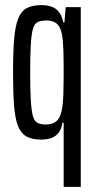

<svg xmlns="http://www.w3.org/2000/svg" viewBox="-20 -538 377 751"><path d="M229 193V-58H224Q221 -35 210.5 -20.5Q200 -6 183 1Q166 8 141 8Q106 8 84 -4Q62 -16 50.5 -45Q39 -74 35 -125Q31 -176 31 -254Q31 -335 35.5 -387Q40 -439 52 -467.5Q64 -496 86 -507Q108 -518 142 -518Q161 -518 178.5 -513Q196 -508 209 -493Q222 -478 228 -450H232L237 -510H296V193ZM160 -51Q187 -51 202.5 -65.5Q218 -80 224 -120Q227 -142 228 -174Q229 -206 229 -245Q229 -301 228 -339.5Q227 -378 222 -405Q216 -434 201.5 -446Q187 -458 163 -458Q141 -458 128 -452Q115 -446 109 -425.5Q103 -405 100.5 -364Q98 -323 98 -255Q98 -187 100.5 -146Q103 -105 108.5 -84.5Q114 -64 126.5 -57.5Q139 -51 160 -51Z"/></svg>

Font: Saira UltraCondensed Medium
Style: Regular
Weight: 500
Width: 1
Designer: Hector Gatti with collaboration of the Omnibus-Type team
Foundry: Omnibus-Type
Version: Version 1.101